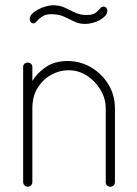

<svg xmlns="http://www.w3.org/2000/svg" viewBox="-20 -710 521 730"><path d="M85 0Q78 0 73 -5.5Q68 -11 68 -18V-455Q68 -463 73 -467.5Q78 -472 85 -472Q93 -472 98 -467.5Q103 -463 103 -455V-402Q120 -431 153.5 -454.5Q187 -478 237 -478Q286 -478 327 -453.5Q368 -429 392.5 -388.5Q417 -348 417 -298V-18Q417 -9 411.5 -4.5Q406 0 399 0Q393 0 387.5 -4.5Q382 -9 382 -18V-298Q382 -335 362.5 -368Q343 -401 311 -422Q279 -443 240 -443Q206 -443 174.5 -425.5Q143 -408 123 -376Q103 -344 103 -298V-18Q103 -11 98 -5.5Q93 0 85 0ZM304 -619Q280 -619 261.5 -628.5Q243 -638 223 -647Q203 -656 175 -656Q154 -656 141 -647.5Q128 -639 120.5 -630Q113 -621 106 -621Q103 -621 100 -623Q97 -625 95 -629Q93 -633 93 -638Q93 -648 101.5 -657Q110 -666 124 -673.5Q138 -681 153.5 -685.5Q169 -690 182 -690Q207 -690 226 -681Q245 -672 264.5 -662.5Q284 -653 309 -653Q332 -653 343 -661Q354 -669 360 -677Q366 -685 374 -685Q378 -685 381 -683Q384 -681 386 -678Q388 -675 388 -670Q388 -658 379.5 -649Q371 -640 358 -633Q345 -626 330.5 -622.5Q316 -619 304 -619Z"/></svg>

Font: Dosis ExtraLight ExtraLight
Style: Regular
Weight: 250
Version: Version 3.001; ttfautohint (v1.8.2)